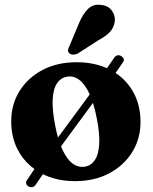

<svg xmlns="http://www.w3.org/2000/svg" viewBox="-20 -754 648 813"><path d="M101.5 35.5Q93.5 32 91.2 24.2Q89 16.5 94 9L181 -120L192 -126L384 -387L385 -396L464 -510Q469 -517.5 476.8 -519.5Q484.5 -521.5 492.5 -517Q501 -512 503.8 -505.2Q506.5 -498.5 501 -491L414.5 -365L406.5 -363L217.5 -106L215.5 -95.5L131 28.5Q119.5 44.5 101.5 35.5ZM304.5 -490.5Q385.5 -490.5 446.5 -458.5Q507.5 -426.5 541.2 -369.5Q575 -312.5 575 -237Q575 -166.5 539.8 -109.8Q504.5 -53 442.2 -20Q380 13 298 13Q217.5 13 156.5 -19.2Q95.5 -51.5 61.5 -108.5Q27.5 -165.5 27.5 -240Q27.5 -312 62.8 -368.5Q98 -425 160.2 -457.8Q222.5 -490.5 304.5 -490.5ZM340.5 -48.5Q367 -53.5 382.5 -77.5Q398 -101.5 400.2 -145.5Q402.5 -189.5 389.5 -254.5Q377 -318 358 -358.5Q339 -399 314.5 -416.8Q290 -434.5 262.5 -429Q236 -424 220.5 -400Q205 -376 203 -332Q201 -288 213.5 -223Q225.5 -160 244.8 -119.2Q264 -78.5 288.2 -61Q312.5 -43.5 340.5 -48.5ZM315.5 -658Q331.5 -695.5 353.2 -716.8Q375 -738 408.5 -733Q439 -730 454 -708.5Q469 -687 466 -663.5Q462.5 -637 445.5 -618.8Q428.5 -600.5 396.5 -583.5L308 -526.5Q299 -522.5 289.2 -522.8Q279.5 -523 273.5 -528.5Q266.5 -535 268 -543Q269.5 -551 274 -559Z"/></svg>

Font: Fraunces
Style: Bold
Weight: 700
Version: Version 1.000;[b76b70a41]